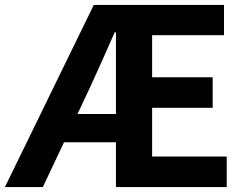

<svg xmlns="http://www.w3.org/2000/svg" viewBox="-28 -760 1000 780"><path d="M287 -297 340 -410C372 -479 405 -554 438 -629H443V-297ZM590 -124V-322H836V-446H590V-617H882V-740H353L-8 0H146L232 -182H443V0H893V-124Z"/></svg>

Font: Noto Sans CJK KR Bold
Style: Regular
Weight: 700
Designer: Ryoko NISHIZUKA (kana & ideographs); Paul D. Hunt (Latin, Greek & Cyrillic); Wenlong ZHANG (bopomofo); Sandoll Communica
Foundry: Adobe Systems Incorporated
Version: Version 1.004;PS 1.004;hotconv 1.0.82;makeotf.lib2.5.63406